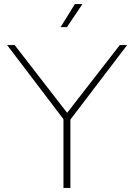

<svg xmlns="http://www.w3.org/2000/svg" viewBox="-20 -921 658 941"><path d="M291 0H325V-335L603 -700H567L309 -368L52 -700H15L291 -337ZM277 -788H308L384 -901H347Z"/></svg>

Font: Chess Sans ExtraLight
Style: Regular
Weight: 275
Designer: Wolf Bōese
Foundry: Wolf Bōese
Version: Version 7.223;Glyphs 3.3 (3306)